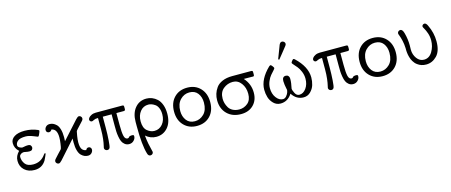

<svg xmlns="http://www.w3.org/2000/svg" viewBox="-51 -1388 5352 2276"><g transform="rotate(-15 2624.5 -250.5)"><path d="M41 -145Q41 -206.1 90.8 -255.9Q41 -299.8 41 -362.8Q41 -410.6 86.9 -439.9Q132.8 -469.2 212.9 -469.2Q297.9 -469.2 373 -436Q385.3 -430.2 384.8 -423.8Q384.8 -418.9 379.4 -406Q374 -393.1 369.1 -381.8L363.8 -371.1Q357.9 -359.9 350.1 -359.9Q349.1 -359.9 297.6 -380.4Q246.1 -400.9 208 -400.9Q140.1 -400.9 112.1 -377.9Q84 -355 84 -326.2Q84 -306.2 104.5 -295.2Q125 -284.2 140.1 -284.2Q145 -284.2 165 -288.6Q185.1 -293 207 -293Q232.9 -293 241.9 -280.5Q251 -268.1 251 -255.1Q251 -242.2 241.5 -230Q231.9 -217.8 209 -217.8Q187 -217.8 167 -222.4Q147 -227.1 141.1 -227.1Q133.3 -227.1 121.6 -224.1Q109.9 -221.2 96.9 -210.2Q84 -199.2 84 -183.1Q84 -135.3 113 -96.2Q142.1 -57.1 211.9 -57.1Q309.1 -57.1 363.8 -137.2Q372.6 -150.4 379.9 -149.9Q384.8 -149.9 384.8 -143.1Q384.8 -137.2 370.8 -106.7Q356.9 -76.2 351.1 -65.9Q303.2 11.2 211.9 11.2Q135.7 11.2 88.4 -32Q41 -75.2 41 -145Z M457.5 -411.1Q457.5 -433.1 474.6 -451.2Q491.7 -469.2 520.5 -469.2Q542.5 -469.2 562.5 -460.7Q582.5 -452.1 603 -432.6Q623.5 -413.1 635.5 -372.1Q647.5 -331.1 647.5 -273.9Q647.5 -265.1 645.5 -225.1L841.8 -442.9Q865.7 -468.8 879.6 -469Q893.6 -469.2 904.1 -458.7Q914.6 -448.2 914.6 -434.1Q914.6 -420.9 904.5 -408.9Q894.5 -397 827.6 -325.2Q814.5 -311 811 -302Q807.6 -293 800.8 -247.1Q793.9 -205.1 793.5 -169.9Q793.5 -136.7 799.6 -113.8Q805.7 -90.8 817.1 -79.8Q828.6 -68.8 838.1 -64.5Q847.7 -60.1 861.8 -58.1Q871.6 -83 894.5 -83Q908.7 -83 918.7 -73.5Q928.7 -64 928.7 -47.9Q928.7 -25.9 911.6 -7.3Q894.5 11.2 866.7 11.2Q844.7 11.2 824.7 3.2Q804.7 -4.9 784.2 -24.4Q763.7 -43.9 751.7 -85Q739.7 -126 739.7 -185.1Q739.7 -201.2 740.2 -213.1Q740.7 -225.1 740.7 -232.9L545.9 -15.1Q522 10.7 507.8 11Q493.7 11.2 482.7 0.7Q471.7 -9.8 471.7 -23.9Q471.7 -35.2 481.2 -47.6Q490.7 -60.1 527.8 -99.1Q547.9 -120.1 559.6 -132.8Q560.5 -133.8 563.7 -137Q566.9 -140.1 567.4 -141.1Q567.9 -142.1 570.3 -144.5Q572.8 -147 573.2 -148.4Q573.7 -149.9 575.2 -153.6Q576.7 -157.2 577.1 -160.2Q577.6 -163.1 579.1 -168Q580.6 -172.9 581.5 -179Q582.5 -185.1 583.5 -192.6Q584.5 -200.2 586.4 -210Q592.3 -246.1 592.8 -287.1Q592.8 -392.1 524.9 -400.9L522.5 -396Q519.5 -392.1 516.6 -387.9Q513.7 -383.8 506.6 -380.4Q499.5 -377 491.7 -377Q477.5 -377 467.5 -386Q457.5 -395 457.5 -411.1Z M987.3 -397.9Q987.3 -406.7 996.3 -419.9Q1005.4 -433.1 1029.5 -445.6Q1053.7 -458 1085.4 -458H1411.6Q1423.8 -457 1426.8 -451.9Q1429.7 -446.8 1429.7 -434.1V-414.1Q1429.7 -405.3 1428.7 -401.1Q1427.7 -397 1423.6 -393.6Q1419.4 -390.1 1410.6 -390.1H1320.3V-248Q1320.3 -149.9 1330.8 -107.4Q1341.3 -64.9 1372.6 -64.9Q1383.8 -64.9 1392.1 -76.4Q1400.4 -87.9 1422.4 -87.9H1429.7Q1442.9 -87.9 1448.2 -85Q1453.6 -82 1453.6 -69.8Q1453.6 -42 1430.7 -18.6Q1407.7 4.9 1373.5 4.9Q1342.8 4.9 1320.6 -12.5Q1298.3 -29.8 1287.4 -54Q1276.4 -78.1 1270 -115.5Q1263.7 -152.8 1262.7 -179.4Q1261.7 -206.1 1261.7 -243.2V-390.1H1153.3V-255.9Q1153.3 -172.9 1147.9 -100.3Q1142.6 -27.8 1135.3 -13.2Q1126.5 5.9 1104.5 5.9Q1090.3 5.9 1079.8 -3.7Q1069.3 -13.2 1069.3 -27.8Q1069.3 -33.7 1075.9 -58.8Q1082.5 -84 1088.6 -134.5Q1094.7 -185.1 1094.7 -252V-390.1H1092.3Q1060.1 -390.1 1042.2 -380.1Q1024.4 -370.1 1015.6 -370.1Q1003.4 -370.1 995.4 -378.4Q987.3 -386.7 987.3 -397.9Z M1513.2 -171.9Q1513.2 -171.9 1513.2 -229Q1513.2 -335 1566.2 -399.4Q1619.1 -463.9 1707 -463.9Q1742.2 -463.9 1775.1 -450.9Q1808.1 -438 1837.2 -411.4Q1866.2 -384.8 1883.8 -337.4Q1901.4 -290 1901.4 -228Q1901.4 -118.2 1846.2 -56.6Q1791 4.9 1707 4.9Q1635.3 4.9 1578.1 -44.9Q1583 10.3 1592.5 58.6Q1602.1 106.9 1609.6 133.1Q1617.2 159.2 1617.2 166Q1617.2 180.2 1606.7 189.7Q1596.2 199.2 1582 199.2Q1555.2 199.2 1546.4 165Q1513.2 54.2 1513.2 -171.9ZM1572.3 -221.2Q1572.3 -139.2 1614.3 -104Q1656.2 -68.8 1703.1 -68.8Q1764.2 -68.8 1803.2 -116Q1842.3 -163.1 1842.3 -235.8Q1842.3 -279.8 1828.6 -312Q1814.9 -344.2 1793 -359.6Q1771 -375 1751 -382.1Q1731 -389.2 1710.9 -389.2Q1648.9 -389.2 1610.6 -341.1Q1572.3 -293 1572.3 -221.2Z M1984.9 -229Q1984.9 -335.9 2045.9 -399.9Q2106.9 -463.9 2206.8 -463.9Q2306.6 -463.9 2367.7 -399.4Q2428.7 -335 2428.7 -229Q2428.7 -122.1 2367.7 -58.6Q2306.6 4.9 2207 4.9Q2107.9 4.9 2046.4 -59.1Q1984.9 -123 1984.9 -229ZM2057.6 -216.8Q2057.6 -148.9 2093.3 -102.1Q2128.9 -55.2 2195.8 -55.2Q2258.8 -55.2 2306.9 -102.5Q2355 -149.9 2355 -242.2Q2355 -311 2319.8 -356.9Q2284.7 -402.8 2217.8 -402.8Q2152.8 -402.8 2105.2 -353.8Q2057.6 -304.7 2057.6 -216.8Z M2512.7 -227.1Q2512.7 -267.1 2524.2 -304.4Q2535.6 -341.8 2561.3 -377.9Q2586.9 -414.1 2637.7 -436Q2688.5 -458 2758.8 -458H2990.7Q3004.9 -458 3008.3 -453.1Q3011.7 -448.2 3011.7 -432.1V-413.1Q3011.7 -397 3007.8 -392.6Q3003.9 -388.2 2991.7 -388.2L2990.7 -389.2Q2947.8 -390.1 2883.8 -390.1Q2957 -309.1 2956.5 -202.1Q2956.5 -109.4 2899.2 -52.2Q2841.8 4.9 2746.6 4.9Q2641.6 4.9 2577.1 -58.6Q2512.7 -122.1 2512.7 -227.1ZM2580.6 -227.1Q2580.6 -200.2 2588.1 -172.6Q2595.7 -145 2612.3 -116.9Q2628.9 -88.9 2662.4 -71.5Q2695.8 -54.2 2740.7 -54.2Q2798.8 -54.2 2844.2 -92Q2889.6 -129.9 2889.6 -207Q2889.6 -283.2 2849.6 -336.7Q2809.6 -390.1 2747.6 -390.1Q2681.6 -390.1 2631.1 -348.6Q2580.6 -307.1 2580.6 -227.1Z M3084.5 -203.1Q3084.5 -331.1 3213.4 -456.1Q3226.6 -465.8 3230.5 -465.8Q3238.3 -465.8 3252.4 -447Q3266.6 -428.2 3266.6 -420.9Q3266.6 -415 3249 -395.5Q3231.4 -376 3210.4 -352.1Q3189.5 -328.1 3171.9 -287.1Q3154.3 -246.1 3154.3 -203.1Q3154.3 -133.3 3189.9 -85.7Q3225.6 -38.1 3271.5 -38.1Q3296.4 -38.1 3314.9 -60.5Q3333.5 -83 3339.6 -103Q3345.7 -123 3345.7 -131.8Q3345.7 -132.8 3341.6 -151.4Q3337.4 -169.9 3333.5 -197Q3329.6 -224.1 3329.6 -243.2Q3329.6 -298.3 3373.5 -297.9Q3382.3 -297.9 3390.9 -294.9Q3399.4 -292 3408 -280.5Q3416.5 -269 3416.5 -249Q3416.5 -220.2 3412.6 -193.6Q3408.7 -167 3405 -151.6Q3401.4 -136.2 3401.4 -131.8Q3401.4 -112.8 3420.4 -75.4Q3439.5 -38.1 3472.7 -38.1Q3521.5 -38.1 3556.4 -86.4Q3591.3 -134.8 3591.3 -204.1Q3591.3 -249 3574 -291Q3556.6 -333 3536.1 -357.4Q3515.6 -381.8 3498 -401.4Q3480.5 -420.9 3480.5 -425.8Q3480.5 -432.6 3492.9 -449.2Q3505.4 -465.8 3513.7 -465.8Q3518.6 -465.8 3528.3 -458Q3661.1 -333 3661.6 -201.2Q3661.6 -154.3 3648.2 -109.6Q3634.8 -64.9 3599.6 -30Q3564.5 4.9 3514.6 4.9Q3426.8 4.9 3373.5 -77.1H3372.6Q3319.3 4.9 3231.4 4.9Q3181.6 4.9 3146.5 -30Q3111.3 -64.9 3097.9 -110.1Q3084.5 -155.3 3084.5 -203.1ZM3337.4 -508.8Q3341.3 -520 3394.5 -658.2L3396.5 -664.1Q3398.4 -669.9 3399.4 -671.4Q3400.4 -672.9 3403.1 -678Q3405.8 -683.1 3407.2 -685.1Q3408.7 -687 3411.6 -690.4Q3414.6 -693.8 3417.5 -695.3Q3420.4 -696.8 3424.6 -698.5Q3428.7 -700.2 3433.6 -700.2Q3447.8 -700.2 3459.2 -690.2Q3470.7 -680.2 3470.7 -665Q3470.7 -665 3470.7 -664.1Q3470.7 -655.3 3461.7 -642.1Q3452.6 -628.9 3400.4 -564.9Q3369.6 -526.9 3349.6 -502Z M3736.3 -397.9Q3736.3 -406.7 3745.4 -419.9Q3754.4 -433.1 3778.6 -445.6Q3802.7 -458 3834.5 -458H4160.6Q4172.9 -457 4175.8 -451.9Q4178.7 -446.8 4178.7 -434.1V-414.1Q4178.7 -405.3 4177.7 -401.1Q4176.8 -397 4172.6 -393.6Q4168.5 -390.1 4159.7 -390.1H4069.3V-248Q4069.3 -149.9 4079.8 -107.4Q4090.3 -64.9 4121.6 -64.9Q4132.8 -64.9 4141.1 -76.4Q4149.4 -87.9 4171.4 -87.9H4178.7Q4191.9 -87.9 4197.3 -85Q4202.6 -82 4202.6 -69.8Q4202.6 -42 4179.7 -18.6Q4156.7 4.9 4122.6 4.9Q4091.8 4.9 4069.6 -12.5Q4047.4 -29.8 4036.4 -54Q4025.4 -78.1 4019 -115.5Q4012.7 -152.8 4011.7 -179.4Q4010.7 -206.1 4010.7 -243.2V-390.1H3902.3V-255.9Q3902.3 -172.9 3897 -100.3Q3891.6 -27.8 3884.3 -13.2Q3875.5 5.9 3853.5 5.9Q3839.4 5.9 3828.9 -3.7Q3818.4 -13.2 3818.4 -27.8Q3818.4 -33.7 3825 -58.8Q3831.5 -84 3837.6 -134.5Q3843.8 -185.1 3843.8 -252V-390.1H3841.3Q3809.1 -390.1 3791.3 -380.1Q3773.4 -370.1 3764.6 -370.1Q3752.4 -370.1 3744.4 -378.4Q3736.3 -386.7 3736.3 -397.9Z M4262.2 -229Q4262.2 -335.9 4323.2 -399.9Q4384.3 -463.9 4484.1 -463.9Q4584 -463.9 4645 -399.4Q4706.1 -335 4706.1 -229Q4706.1 -122.1 4645 -58.6Q4584 4.9 4484.4 4.9Q4385.3 4.9 4323.7 -59.1Q4262.2 -123 4262.2 -229ZM4335 -216.8Q4335 -148.9 4370.6 -102.1Q4406.2 -55.2 4473.1 -55.2Q4536.1 -55.2 4584.2 -102.5Q4632.3 -149.9 4632.3 -242.2Q4632.3 -311 4597.2 -356.9Q4562 -402.8 4495.1 -402.8Q4430.2 -402.8 4382.6 -353.8Q4335 -304.7 4335 -216.8Z M4790 -436Q4790 -450.2 4800 -460.2Q4810.1 -470.2 4825.2 -470.2Q4854 -470.2 4867.2 -415Q4887.2 -339.8 4887.2 -265.1Q4887.2 -252.9 4886.7 -234.9Q4886.2 -216.8 4886.2 -212.9Q4886.2 -151.9 4920.7 -104.5Q4955.1 -57.1 5007.8 -57.1Q5072.8 -57.1 5110.4 -120.1Q5147.9 -183.1 5147.9 -257.8Q5147.9 -305.7 5133.5 -346.4Q5119.1 -387.2 5105 -410.6Q5090.8 -434.1 5090.8 -440.9Q5090.8 -453.1 5100.3 -461.2Q5109.9 -469.2 5121.1 -469.2Q5142.1 -469.2 5158.2 -433.1Q5206.1 -335 5206.1 -230Q5206.1 -109.9 5149.7 -52.5Q5093.3 4.9 5019 4.9Q4957 4.9 4913.1 -28.8Q4898.9 -38.6 4887.5 -51.8Q4876 -64.9 4867.9 -78.9Q4859.9 -92.8 4854 -106Q4848.1 -119.1 4844 -135.5Q4839.8 -151.9 4837.4 -162.8Q4835 -173.8 4833.5 -189.5Q4832 -205.1 4831.5 -212.2Q4831.1 -219.2 4831.1 -231.9V-245.1Q4829.1 -295.9 4819.1 -338.9Q4809.1 -381.8 4799.6 -405.5Q4790 -429.2 4790 -436Z"/></g></svg>

Font: CMU Concrete
Style: Roman
Weight: 500
Version: Version 0.7.0